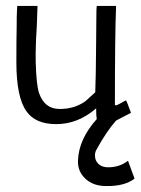

<svg xmlns="http://www.w3.org/2000/svg" viewBox="-20 -407 472 645"><path d="M410 133 432 193Q399 219 336 218Q293 218 266.5 193Q240 168 242 131Q245 60 305 -7Q303 -17 303 -43Q242 10 169 10Q99 10 69 -33Q35 -80 35 -198Q35 -279 36 -314Q36 -356 37 -371Q38 -384 38 -387H106Q104 -312 101 -273Q99 -220 100 -197Q102 -123 111 -95Q129 -42 178 -41Q229 -40 267 -67L300 -97Q302 -142 303 -268Q303 -302 303.5 -331.5Q304 -361 304 -374L305 -387H370Q366 -295 366 -55Q368 -53 369 -53Q373 -53 387.5 -61.5Q402 -70 403 -70Q406 -67 420 -28Q416 -26 409.5 -22.5Q403 -19 391 -13Q379 -7 370 -2Q338 34 305 94Q299 104 299 115Q299 133 311 144Q323 155 343 155Q382 155 410 133Z"/></svg>

Font: GFS Neohellenic Rg
Style: Regular
Weight: 400
Designer: Takis Katsoulidis and George D. Matthiopoulos
Foundry: Takis Katsoulidis and George D. Matthiopoulos
Version: Version 1.0